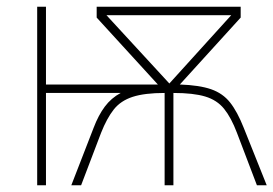

<svg xmlns="http://www.w3.org/2000/svg" viewBox="-20 -548 809 568"><path d="M692 -528V-496L512 -298Q570 -296 604.5 -284Q639 -272 660.5 -245Q682 -218 701 -170L769 0H740L681 -155Q664 -200 643 -226Q622 -252 587 -262.5Q552 -273 493 -273V0H467V-273Q408 -273 372.5 -261.5Q337 -250 316.5 -224Q296 -198 279 -155L220 0H191L257 -170Q271 -207 290 -232.5Q309 -258 337 -273H116V0H90V-528H116V-298H447L266 -496V-528ZM664 -503H295L481 -301Z"/></svg>

Font: Noto Sans Thin
Style: Regular
Weight: 100
Designer: Monotype Design Team
Foundry: Monotype Imaging Inc.
Version: Version 2.007